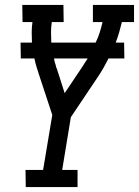

<svg xmlns="http://www.w3.org/2000/svg" viewBox="-20 -755 561 775"><path d="M84 0 83 -69H154L191 -291L137 -455Q132 -470 127 -486.5Q122 -503 119 -519H64L63 -583H109Q108 -604 108 -624.5Q108 -645 111 -666H71L70 -735H236L237 -666H189Q186 -645 186 -624.5Q186 -604 187 -583H366Q376 -603 382.5 -624Q389 -645 394 -666H355V-735H521V-666H472Q467 -645 461 -624.5Q455 -604 447 -583H481L482 -519H418Q409 -501 398.5 -482.5Q388 -464 376 -446L266 -282L231 -69H293V0ZM241 -379 312 -485Q317 -493 322.5 -501.5Q328 -510 334 -519H198Q199 -511 201.5 -503Q204 -495 206 -488V-487V-486Q207 -483 208 -481Q209 -479 210 -476Z"/></svg>

Font: Iosevka QP
Style: Italic
Weight: 400
Italic angle: -9°
Designer: Belleve Invis
Foundry: Belleve Invis
Version: Version 20.0.0; ttfautohint (v1.8.4)